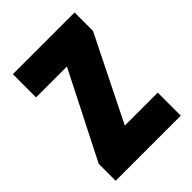

<svg xmlns="http://www.w3.org/2000/svg" viewBox="-167 -631 713 713"><g transform="rotate(-45 189.0 -275.0)"><path d="M360 0V-121H187L352 -453V-550H28V-428H190L18 -89V0Z"/></g></svg>

Font: Noto Sans Armenian ExtraCondensed ExtraBold
Style: Regular
Weight: 800
Width: 2
Designer: Monotype Design Team
Foundry: Monotype Imaging Inc.
Version: Version 2.008